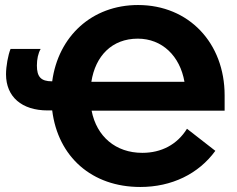

<svg xmlns="http://www.w3.org/2000/svg" viewBox="-20 -732 944 765"><path d="M875 -291V-352C875 -560 733 -712 530 -712C346 -712 212 -587 188 -408H187C143 -408 127 -426 127 -471C127 -496 132 -520 142 -537H22C12 -512 4 -468 4 -436C4 -346 67 -292 170 -292H188C211 -107 346 13 539 13C664 13 771 -39 838 -131L725 -219C686 -156 623 -123 547 -123C441 -123 365 -188 345 -291ZM344 -406C360 -509 426 -578 529 -578C626 -578 697 -509 715 -406Z"/></svg>

Font: Fixel Display Bold
Style: Bold
Weight: 700
Designer: AlfaBravo + MacPaw
Foundry: Kyrylo Tkachov, Marchela Mozhyna, Serhii Makarenko, Maria Weinstein, Zakhar Kryvoshyya
Version: Version 1.211